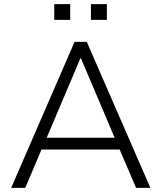

<svg xmlns="http://www.w3.org/2000/svg" viewBox="-20 -907 779 927"><path d="M34 0 340 -705H399L706 0H637L550 -203L586 -185H153L188 -203L102 0ZM368 -625 200 -229 176 -242H562L539 -229L371 -625ZM419 -811V-887H496V-811ZM242 -811V-887H319V-811Z"/></svg>

Font: Nunito Sans 10pt Light
Style: Regular
Weight: 300
Designer: Vernon Adams
Foundry: Vernon Adams
Version: Version 3.101;gftools[0.9.27]